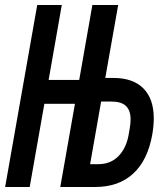

<svg xmlns="http://www.w3.org/2000/svg" viewBox="-44 -746 664 766"><path d="M133 -332 74.5 0H-23.5L104.5 -726H202.5L150 -427H272L324.5 -726H427.5L376 -435H408.5Q487 -435 528.2 -393.2Q569.5 -351.5 569.5 -273.5Q569.5 -244 563.5 -209.5Q545.5 -107 487.5 -53.5Q429.5 0 335.5 0H196.5L255 -332ZM469.5 -209.5 473.5 -233.5Q477 -252.5 477 -269.5Q477 -305.5 458.5 -323.2Q440 -341 399.5 -341H359.5L315.5 -91H348Q397 -91 428.5 -123Q460 -155 469.5 -209.5Z"/></svg>

Font: JuliaMono BoldItalic
Style: Regular
Weight: 700
Italic angle: -9°
Monospace: yes
Designer: cormullion
Foundry: corm
Version: Version 0.049; ttfautohint (v1.8.4)